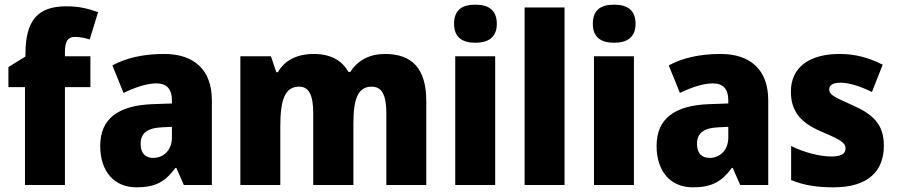

<svg xmlns="http://www.w3.org/2000/svg" viewBox="-20 -792 3839 822"><path d="M367 -419V-551H258V-570C258 -615 271 -634 300 -634C324 -634 345 -629 364 -623L400 -740C352 -757 315 -765 264 -765C141 -765 89 -704 89 -561V-550L16 -505V-419H87V0H258V-419Z M683 -561C594 -561 520 -544 461 -512L509 -394C560 -419 610 -435 650 -435C692 -435 716 -413 716 -362V-349L631 -346C486 -340 409 -284 409 -167C409 -58 469 10 564 10C647 10 688 -15 731 -73H735L767 0H887V-363C887 -493 811 -561 683 -561ZM674 -247 716 -249V-203C716 -150 681 -116 636 -116C603 -116 582 -135 582 -176C582 -220 608 -244 674 -247Z M1628 -561C1563 -561 1511 -534 1480 -484H1472C1445 -531 1399 -561 1323 -561C1249 -561 1196 -531 1170 -483H1163L1140 -551H1009V0H1180V-248C1180 -362 1198 -421 1261 -421C1302 -421 1321 -386 1321 -307V0H1493V-264C1493 -367 1512 -421 1571 -421C1613 -421 1634 -389 1634 -307V0H1805V-359C1805 -499 1744 -561 1628 -561Z M2015 -772C1961 -772 1924 -752 1924 -690C1924 -630 1962 -609 2015 -609C2068 -609 2107 -630 2107 -690C2107 -751 2069 -772 2015 -772ZM2100 -551H1929V0H2100Z M2397 0V-760H2226V0Z M2609 -772C2555 -772 2518 -752 2518 -690C2518 -630 2556 -609 2609 -609C2662 -609 2701 -630 2701 -690C2701 -751 2663 -772 2609 -772ZM2694 -551H2523V0H2694Z M3065 -561C2976 -561 2902 -544 2843 -512L2891 -394C2942 -419 2992 -435 3032 -435C3074 -435 3098 -413 3098 -362V-349L3013 -346C2868 -340 2791 -284 2791 -167C2791 -58 2851 10 2946 10C3029 10 3070 -15 3113 -73H3117L3149 0H3269V-363C3269 -493 3193 -561 3065 -561ZM3056 -247 3098 -249V-203C3098 -150 3063 -116 3018 -116C2985 -116 2964 -135 2964 -176C2964 -220 2990 -244 3056 -247Z M3764 -168C3764 -260 3718 -302 3631 -341C3546 -379 3530 -387 3530 -410C3530 -428 3547 -438 3578 -438C3614 -438 3666 -422 3713 -398L3759 -515C3697 -546 3641 -561 3574 -561C3447 -561 3366 -505 3366 -400C3366 -314 3409 -267 3493 -230C3581 -193 3600 -180 3600 -157C3600 -133 3581 -122 3539 -122C3493 -122 3424 -138 3367 -167V-21C3424 2 3479 10 3549 10C3696 10 3764 -59 3764 -168Z"/></svg>

Font: Noto Sans Bengali SemiCondensed ExtraBold
Style: Regular
Weight: 800
Width: 4
Designer: Joana Ranito - Universal Thirst; Jelle Bosma - Monotype Design Team
Foundry: Universal Thirst ehf.
Version: Version 3.000